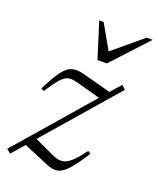

<svg xmlns="http://www.w3.org/2000/svg" viewBox="-131 -749 692 839"><g transform="rotate(20 215.0 -330.0)"><path d="M-1.5 -5 299 -351.5 188.5 -382Q164.5 -388.5 147.5 -386.5Q130.5 -384.5 111.5 -364.5Q92.5 -344.5 63 -297.5L48.5 -304Q79.5 -366.5 101.8 -395.2Q124 -424 146.8 -429.5Q169.5 -435 201.5 -426.5L333.5 -391.5L375.5 -439.5L394 -423.5L104 -89.5L194.5 -47.5Q218 -36.5 237.5 -36.5Q257 -36.5 279.8 -55Q302.5 -73.5 334.5 -117.5L347.5 -109Q310.5 -50 285 -22.5Q259.5 5 237.2 9Q215 13 187 1L69 -48.5L18 10ZM433 -670 280 -504.5H236.5L184.5 -670H205L269.5 -556.5L405 -670Z"/></g></svg>

Font: Newsreader 16pt Light
Style: Italic
Weight: 300
Italic angle: -17°
Designer: Hugues Gentile
Foundry: Production Type
Version: Version 1.003; ttfautohint (v1.8.3)